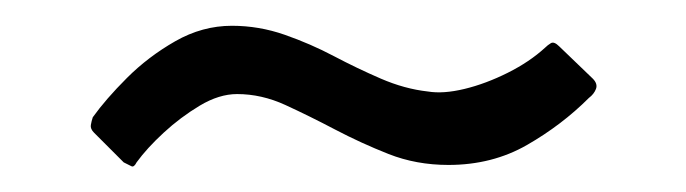

<svg xmlns="http://www.w3.org/2000/svg" viewBox="-20 -672 532 149"><path d="M437 -596Q416 -575 389 -559.5Q362 -544 328 -544Q303 -544 281.5 -552.5Q260 -561 240 -571.5Q220 -582 201.5 -590.5Q183 -599 164 -599Q150 -599 135 -590Q120 -581 107 -569Q94 -557 86 -546Q84 -542 82 -543Q80 -544 76 -546L53 -569Q50 -572 50.5 -575Q51 -578 52 -581Q62 -595 78.5 -611.5Q95 -628 116 -640Q137 -652 160 -652Q181 -652 201 -645Q221 -638 239 -628.5Q257 -619 275.5 -611Q294 -603 312 -601Q324 -599 340.5 -603Q357 -607 374 -615.5Q391 -624 403 -635Q405 -637 407.5 -638.5Q410 -640 414 -636L440 -611Q444 -607 442.5 -603Q441 -599 437 -596Z"/></svg>

Font: Glory
Style: Regular
Weight: 400
Designer: Robert Leuschke
Foundry: Robert Leuschke
Version: Version 1.011